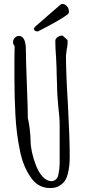

<svg xmlns="http://www.w3.org/2000/svg" viewBox="-20 -934 441 972"><path d="M136 -36Q97 -91 81 -171Q63 -256 58 -353Q53 -441 53 -544V-627Q54 -662 54 -701Q46 -709 46 -721Q46 -733 55 -742.5Q64 -752 75 -752Q111 -752 111 -681Q111 -635 116 -507Q121 -379 121 -333Q126 -320 130.5 -281Q135 -242 135 -217Q135 -195 142 -162.5Q149 -130 162 -97Q175 -62 196 -39.5Q217 -17 240 -17Q254 -17 263.5 -26Q273 -35 276 -52Q282 -80 282 -107V-302Q282 -339 275 -396Q269 -459 269 -491V-498Q269 -514 268 -527L267 -556Q267 -584 264 -641Q260 -692 260 -727Q260 -738 271.5 -746Q283 -754 297 -754L322 -731V-714Q322 -702 318 -685Q314 -657 314 -653Q314 -562 324 -402Q333 -234 333 -141Q333 -91 323 -53Q317 -30 306.5 -16Q296 -2 278 8Q261 18 234 18Q172 18 136 -36ZM152 -788Q152 -793 157 -798L173 -812Q178 -817 229 -861L288 -912Q292 -914 297 -914Q309 -914 319 -902Q329 -890 329 -877Q329 -865 322 -861Q286 -833 176 -777Q174 -775 168 -775Q162 -775 157 -778.5Q152 -782 152 -788Z"/></svg>

Font: Amatic SC
Style: Bold
Weight: 700
Designer: Multiple Designers
Foundry: Vernon Adams
Version: Version 2.505